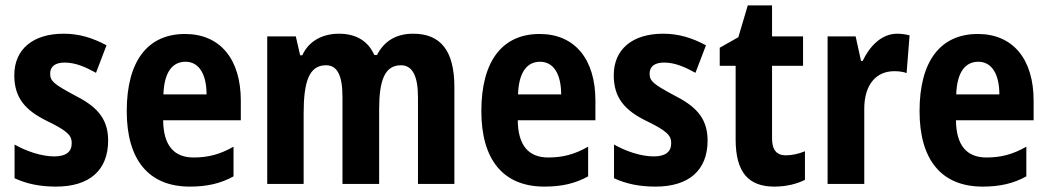

<svg xmlns="http://www.w3.org/2000/svg" viewBox="-20 -682 3888 712"><path d="M381 -161C381 -249 331 -291 256 -329C180 -370 166 -381 166 -409C166 -435 184 -450 220 -450C260 -450 298 -433 336 -412L375 -514C323 -542 273 -557 216 -557C103 -557 33 -500 33 -403C33 -319 74 -273 153 -234C234 -195 246 -178 246 -151C246 -119 225 -102 181 -102C133 -102 76 -122 34 -146V-21C80 0 128 10 188 10C311 10 381 -50 381 -161Z M666 -556C528 -556 450 -456 450 -270C450 -92 529 10 684 10C749 10 799 -2 846 -28V-138C795 -109 751 -98 698 -98C624 -98 586 -144 585 -236H873V-309C873 -462 797 -556 666 -556ZM668 -453C719 -453 746 -405 746 -332H586C589 -417 621 -453 668 -453Z M1512 -557C1451 -557 1405 -531 1378 -478H1368C1347 -526 1305 -557 1237 -557C1176 -557 1125 -530 1101 -477H1093L1077 -547H971V0H1106V-260C1106 -377 1125 -440 1189 -440C1231 -440 1250 -402 1250 -322V0H1386V-276C1386 -385 1407 -440 1467 -440C1509 -440 1530 -401 1530 -321V0H1665V-359C1665 -494 1614 -557 1512 -557Z M1981 -556C1843 -556 1765 -456 1765 -270C1765 -92 1844 10 1999 10C2064 10 2114 -2 2161 -28V-138C2110 -109 2066 -98 2013 -98C1939 -98 1901 -144 1900 -236H2188V-309C2188 -462 2112 -556 1981 -556ZM1983 -453C2034 -453 2061 -405 2061 -332H1901C1904 -417 1936 -453 1983 -453Z M2604 -161C2604 -249 2554 -291 2479 -329C2403 -370 2389 -381 2389 -409C2389 -435 2407 -450 2443 -450C2483 -450 2521 -433 2559 -412L2598 -514C2546 -542 2496 -557 2439 -557C2326 -557 2256 -500 2256 -403C2256 -319 2297 -273 2376 -234C2457 -195 2469 -178 2469 -151C2469 -119 2448 -102 2404 -102C2356 -102 2299 -122 2257 -146V-21C2303 0 2351 10 2411 10C2534 10 2604 -50 2604 -161Z M2894 -106C2860 -106 2843 -126 2843 -169V-438H2958V-547H2843V-662H2753L2718 -544L2649 -505V-438H2708V-165C2708 -41 2757 10 2852 10C2896 10 2935 0 2965 -15V-121C2940 -111 2916 -106 2894 -106Z M3307 -557C3248 -557 3204 -509 3179 -456H3173L3153 -547H3049V0H3185V-279C3185 -369 3230 -418 3296 -418C3313 -418 3329 -416 3342 -411L3353 -551C3337 -555 3321 -557 3307 -557Z M3606 -556C3468 -556 3390 -456 3390 -270C3390 -92 3469 10 3624 10C3689 10 3739 -2 3786 -28V-138C3735 -109 3691 -98 3638 -98C3564 -98 3526 -144 3525 -236H3813V-309C3813 -462 3737 -556 3606 -556ZM3608 -453C3659 -453 3686 -405 3686 -332H3526C3529 -417 3561 -453 3608 -453Z"/></svg>

Font: Noto Sans Armenian Condensed
Style: Bold
Weight: 700
Width: 3
Designer: Monotype Design Team
Foundry: Monotype Imaging Inc.
Version: Version 2.008